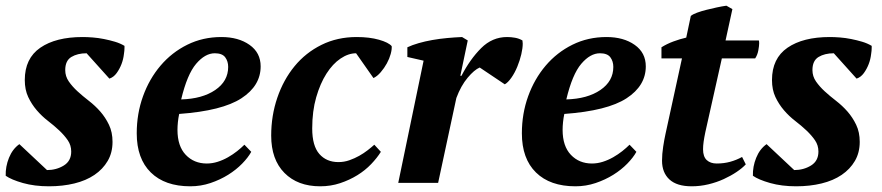

<svg xmlns="http://www.w3.org/2000/svg" viewBox="-21 -642 3096 674"><path d="M229 -110Q229 -132 217 -149.5Q205 -167 187 -184Q169 -201 147.5 -217.5Q126 -234 108 -255Q90 -276 78 -301.5Q66 -327 66 -361Q66 -437 120.5 -474.5Q175 -512 269 -512Q285 -512 304.5 -510.5Q324 -509 344 -505Q364 -501 382.5 -495.5Q401 -490 416 -481Q416 -478 416 -474Q416 -464 414 -452Q412 -434 405.5 -417Q399 -400 388.5 -385.5Q378 -371 363 -366L283 -455Q251 -455 229.5 -442Q208 -429 208 -396Q208 -374 220.5 -356Q233 -338 251 -321.5Q269 -305 291 -288Q313 -271 331 -250.5Q349 -230 361.5 -204Q374 -178 374 -144Q374 -106 357 -77Q340 -48 310.5 -28Q281 -8 240 2Q199 12 151 12Q100 12 59.5 0.5Q19 -11 -1 -25Q-2 -57 10.5 -88Q23 -119 47 -136L144 -45Q177 -45 203 -61Q229 -77 229 -110Z M733 -455Q699 -455 667.5 -418Q636 -381 615 -293Q689 -295 734.5 -326Q780 -357 780 -407Q780 -427 769.5 -441Q759 -455 733 -455ZM861 -109Q850 -89 829 -67.5Q808 -46 780 -28.5Q752 -11 718 0.5Q684 12 647 12Q558 12 508.5 -36.5Q459 -85 459 -174Q459 -243 481 -304Q503 -365 542.5 -411.5Q582 -458 636.5 -485Q691 -512 756 -512Q816 -512 855 -484.5Q894 -457 894 -409Q894 -341 826.5 -297Q759 -253 608 -242Q605 -228 603.5 -213.5Q602 -199 602 -186Q602 -129 631 -98.5Q660 -68 705 -68Q724 -68 743 -74Q762 -80 779.5 -90Q797 -100 811.5 -111.5Q826 -123 837 -134Z M1316 -109Q1303 -88 1282 -66Q1261 -44 1233.5 -27Q1206 -10 1173 1Q1140 12 1103 12Q1024 12 977.5 -35Q931 -82 931 -166Q931 -236 952.5 -299Q974 -362 1013 -409.5Q1052 -457 1107.5 -484.5Q1163 -512 1231 -512Q1276 -512 1309.5 -502.5Q1343 -493 1354 -480Q1355 -469 1350.5 -452.5Q1346 -436 1337 -419.5Q1328 -403 1315.5 -388.5Q1303 -374 1290 -368L1229 -455Q1202 -455 1174.5 -436.5Q1147 -418 1125 -383.5Q1103 -349 1089 -300.5Q1075 -252 1075 -191Q1075 -130 1100 -101.5Q1125 -73 1167 -73Q1187 -73 1205.5 -79.5Q1224 -86 1240 -95Q1256 -104 1269.5 -114.5Q1283 -125 1293 -134Z M1663 -405Q1644 -397 1620.5 -369Q1597 -341 1581 -298L1517 0H1377L1466 -429L1409 -442V-476Q1426 -484 1448.5 -490.5Q1471 -497 1496.5 -501.5Q1522 -506 1549 -508.5Q1576 -511 1601 -512L1621 -500L1595 -376H1599Q1629 -434 1668 -473Q1707 -512 1759 -512Q1773 -512 1787 -509.5Q1801 -507 1813 -500Q1814 -494 1814 -489Q1814 -473 1809 -451.5Q1804 -430 1795 -408Q1786 -386 1774 -369Q1762 -352 1751 -346Z M2085 -455Q2051 -455 2019.5 -418Q1988 -381 1967 -293Q2041 -295 2086.5 -326Q2132 -357 2132 -407Q2132 -427 2121.5 -441Q2111 -455 2085 -455ZM2213 -109Q2202 -89 2181 -67.5Q2160 -46 2132 -28.5Q2104 -11 2070 0.5Q2036 12 1999 12Q1910 12 1860.5 -36.5Q1811 -85 1811 -174Q1811 -243 1833 -304Q1855 -365 1894.5 -411.5Q1934 -458 1988.5 -485Q2043 -512 2108 -512Q2168 -512 2207 -484.5Q2246 -457 2246 -409Q2246 -341 2178.5 -297Q2111 -253 1960 -242Q1957 -228 1955.5 -213.5Q1954 -199 1954 -186Q1954 -129 1983 -98.5Q2012 -68 2057 -68Q2076 -68 2095 -74Q2114 -80 2131.5 -90Q2149 -100 2163.5 -111.5Q2178 -123 2189 -134Z M2301 -476Q2320 -488 2343 -496.5Q2366 -505 2388 -510L2404 -586Q2411 -592 2426 -597.5Q2441 -603 2459 -607.5Q2477 -612 2495.5 -616Q2514 -620 2529 -622L2550 -610L2526 -500H2643Q2644 -496 2644 -490Q2644 -481 2641 -465Q2638 -449 2630 -437H2513L2455 -178Q2451 -159 2449 -144.5Q2447 -130 2447 -118Q2447 -92 2460 -80Q2473 -68 2495 -68Q2520 -68 2542 -74Q2564 -80 2584 -91L2597 -65Q2585 -52 2565 -38.5Q2545 -25 2520 -13.5Q2495 -2 2466 5Q2437 12 2407 12Q2355 12 2329 -12Q2303 -36 2303 -78Q2303 -101 2307 -127Q2311 -153 2315 -171L2373 -437H2301Z M2852 -110Q2852 -132 2840 -149.5Q2828 -167 2810 -184Q2792 -201 2770.5 -217.5Q2749 -234 2731 -255Q2713 -276 2701 -301.5Q2689 -327 2689 -361Q2689 -437 2743.5 -474.5Q2798 -512 2892 -512Q2908 -512 2927.5 -510.5Q2947 -509 2967 -505Q2987 -501 3005.5 -495.5Q3024 -490 3039 -481Q3039 -478 3039 -474Q3039 -464 3037 -452Q3035 -434 3028.5 -417Q3022 -400 3011.5 -385.5Q3001 -371 2986 -366L2906 -455Q2874 -455 2852.5 -442Q2831 -429 2831 -396Q2831 -374 2843.5 -356Q2856 -338 2874 -321.5Q2892 -305 2914 -288Q2936 -271 2954 -250.5Q2972 -230 2984.5 -204Q2997 -178 2997 -144Q2997 -106 2980 -77Q2963 -48 2933.5 -28Q2904 -8 2863 2Q2822 12 2774 12Q2723 12 2682.5 0.5Q2642 -11 2622 -25Q2621 -57 2633.5 -88Q2646 -119 2670 -136L2767 -45Q2800 -45 2826 -61Q2852 -77 2852 -110Z"/></svg>

Font: PTSerif
Style: Bold Italic
Weight: 700
Italic angle: -12°
Designer: A.Korolkova, O.Umpeleva, V.Yefimov
Foundry: ParaType Ltd
Version: Version 1.000W OFL; ttfautohint (v1.2) -l 8 -r 50 -G 200 -x 